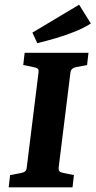

<svg xmlns="http://www.w3.org/2000/svg" viewBox="-20 -798 407 818"><path d="M17 0 23 -52 70 -61Q81 -63 87 -68Q93 -73 94 -85L144 -488Q146 -501 140.5 -505.5Q135 -510 123 -512L79 -521L85 -573H357L351 -521L304 -512Q294 -510 288 -505Q282 -500 280 -488L230 -85Q229 -72 234 -67.5Q239 -63 251 -61L295 -52L289 0ZM139 -614 118 -659 317 -778 367 -698Q340 -680 300.5 -664Q261 -648 218.5 -635.5Q176 -623 139 -614Z"/></svg>

Font: Yrsa
Style: Bold Italic
Weight: 700
Italic angle: -7.10001°
Version: Version 2.004